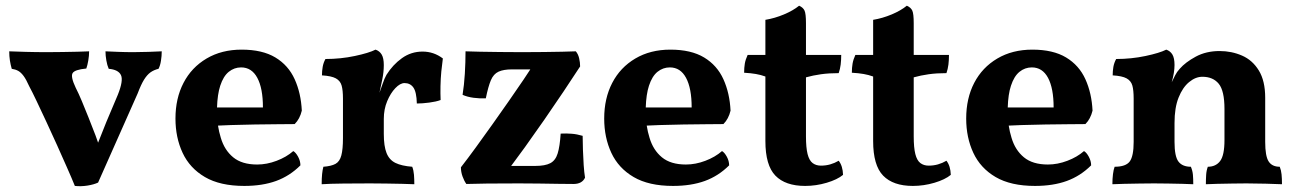

<svg xmlns="http://www.w3.org/2000/svg" viewBox="-20 -640 4527 670"><path d="M322.3 -142.1Q337.4 -181.2 351.1 -214.4Q371.1 -262.2 391.1 -309.1Q411.1 -358.9 402.1 -377.9Q393.1 -397 359.4 -399.9Q354 -412.1 351.1 -429Q348.1 -445.8 348.1 -460.9Q368.2 -460 393.1 -459Q418 -458 445.3 -458Q472.2 -458 498.3 -459Q524.4 -460 544.4 -460.9Q544.4 -444.8 541.7 -428Q539.1 -411.1 533.2 -399.9Q517.1 -396 505.1 -387.5Q493.2 -378.9 482.7 -362.1Q472.2 -345.2 460.4 -314L322.3 -2.9Q308.1 3.9 285.2 7.6Q262.2 11.2 241.2 8.8Q230 -19 213.6 -55.9Q197.3 -92.8 178.7 -134.3Q160.2 -175.8 141.6 -215.3Q123 -254.9 107.7 -287.4Q92.3 -319.8 82 -338.9Q71.3 -362.8 62.3 -375Q53.2 -387.2 43.7 -392.6Q34.2 -397.9 21 -399.9Q17.1 -413.1 14.6 -428.5Q12.2 -443.8 12.2 -460.9Q34.2 -460 69.6 -459Q105 -458 144 -458Q170.4 -458 198.2 -458.5Q226.1 -459 250.7 -459.5Q275.4 -460 291 -460.9Q291 -445.8 288.1 -429Q285.2 -412.1 281.2 -400.9Q240.2 -397 233.2 -384.5Q226.1 -372.1 244.1 -334Q254.4 -314 265.4 -287.6Q276.4 -261.2 288.8 -230.2Q301.3 -199.2 313.5 -167Q317.9 -154.3 322.3 -142.1Z M737.3 -265.1H897.5Q897.5 -332 877.9 -368.4Q858.4 -404.8 821.3 -404.8Q797.4 -404.8 778.3 -389.4Q759.3 -374 748.5 -340.8Q738.8 -311 737.3 -265.1ZM740.7 -201.7Q744.1 -179.7 750.5 -159.2Q763.2 -116.2 793.7 -91.1Q824.2 -65.9 877.4 -65.9Q911.1 -65.9 945.3 -78.9Q979.5 -91.8 1003.4 -112.8Q1012.2 -107.9 1020.3 -93Q1028.3 -78.1 1028.3 -63Q991.2 -25.9 943.4 -8.5Q895.5 8.8 832.5 8.8Q748 8.8 695.1 -22.2Q642.1 -53.2 617.2 -106.7Q592.3 -160.2 592.3 -226.1Q592.3 -296.9 620.4 -350.8Q648.4 -404.8 700.9 -435.8Q753.4 -466.8 823.2 -466.8Q895.5 -466.8 940.9 -439.5Q986.3 -412.1 1008.3 -363.5Q1030.3 -314.9 1033.2 -253.9Q1026.4 -225.1 1008.3 -207Q983.4 -207 947.3 -206.5Q911.1 -206.1 869.6 -205.6Q828.1 -205.1 785.6 -203.6Q762.7 -202.6 740.7 -201.7Z M1176.8 -295.9Q1176.8 -325.2 1172.1 -341.6Q1167.5 -357.9 1152.1 -366.5Q1136.7 -375 1103.5 -377Q1103.5 -392.1 1106 -406.5Q1108.4 -420.9 1115.7 -434.1Q1168.5 -434.1 1218 -444.6Q1267.6 -455.1 1290.5 -466.8Q1304.7 -461.9 1312 -449.5Q1319.3 -437 1319.3 -413.1Q1319.3 -388.2 1314 -362.8Q1309.6 -342.3 1304.2 -316.4Q1309.1 -330.1 1314 -344.2Q1321.8 -367.2 1328.6 -378.9Q1350.6 -414.1 1382.6 -437Q1414.6 -460 1454.6 -460Q1493.7 -460 1525.4 -436Q1522.5 -416 1520 -390.6Q1517.6 -365.2 1517.1 -339.1Q1516.6 -313 1517.6 -291Q1502.4 -285.2 1478 -282Q1453.6 -278.8 1434.6 -278.8Q1433.6 -318.8 1422.6 -334.5Q1411.6 -350.1 1391.6 -350.1Q1376.5 -350.1 1359.6 -332.5Q1342.8 -314.9 1331.1 -286.9Q1319.3 -258.8 1319.3 -225.1V-172.9Q1319.3 -129.9 1328.9 -106Q1338.4 -82 1359.9 -71.5Q1381.3 -61 1418.5 -58.1Q1423.3 -45.9 1424.6 -30Q1425.8 -14.2 1425.8 2.9Q1408.7 2 1383.1 1.5Q1357.4 1 1328.4 0.5Q1299.3 0 1271.5 0Q1226.6 0 1178.5 0.5Q1130.4 1 1102.5 2.9Q1102.5 -18.1 1104 -32.5Q1105.5 -46.9 1108.4 -58.1Q1135.7 -60.1 1150.6 -68.1Q1165.5 -76.2 1171.1 -97.7Q1176.8 -119.1 1176.8 -158.2Z M1763.7 -61H1848.1Q1882.3 -61 1900.4 -70.6Q1918.5 -80.1 1926 -104.5Q1933.6 -128.9 1936.5 -173.8Q1956.5 -174.8 1974.9 -173.3Q1993.2 -171.9 2013.2 -166Q2013.2 -145 2014.2 -117.4Q2015.1 -89.8 2016.8 -64Q2018.6 -38.1 2021.5 -20Q2011.2 2 1981.4 2Q1958.5 2 1927.5 1.5Q1896.5 1 1861.3 0.5Q1826.2 0 1791.5 0Q1725.6 0 1679.9 0.5Q1634.3 1 1607.4 2Q1599.6 -8.8 1594 -24.4Q1588.4 -40 1588.4 -56.2Q1612.3 -86.9 1640.4 -125.5Q1668.5 -164.1 1698 -205.6Q1727.5 -247.1 1755.4 -287.1Q1783.2 -327.1 1807.1 -362.3Q1819.8 -381.3 1830.6 -397.9H1766.6Q1737.3 -397.9 1719.7 -389.9Q1702.1 -381.8 1692.9 -359.9Q1683.6 -337.9 1675.3 -296.9Q1654.3 -295.9 1632.3 -298.8Q1610.4 -301.8 1594.2 -309.1Q1599.6 -342.8 1602.1 -382.8Q1604.5 -422.9 1604.5 -460.9Q1625.5 -460 1656 -459.5Q1686.5 -459 1724.4 -458.5Q1762.2 -458 1802.2 -458Q1844.2 -458 1878.9 -458.5Q1913.6 -459 1941.4 -459.5Q1969.2 -460 1989.3 -460.9Q1997.6 -451.2 2001 -436.5Q2004.4 -421.9 2004.4 -408.2Q1978.5 -368.2 1946.5 -320.6Q1914.6 -272.9 1879.9 -222.9Q1845.2 -172.9 1811.5 -126Q1786.1 -91.3 1763.7 -61Z M2233.4 -265.1H2393.6Q2393.6 -332 2374 -368.4Q2354.5 -404.8 2317.4 -404.8Q2293.5 -404.8 2274.4 -389.4Q2255.4 -374 2244.6 -340.8Q2234.9 -311 2233.4 -265.1ZM2236.8 -201.7Q2240.2 -179.7 2246.6 -159.2Q2259.3 -116.2 2289.8 -91.1Q2320.3 -65.9 2373.5 -65.9Q2407.2 -65.9 2441.4 -78.9Q2475.6 -91.8 2499.5 -112.8Q2508.3 -107.9 2516.4 -93Q2524.4 -78.1 2524.4 -63Q2487.3 -25.9 2439.5 -8.5Q2391.6 8.8 2328.6 8.8Q2244.1 8.8 2191.2 -22.2Q2138.2 -53.2 2113.3 -106.7Q2088.4 -160.2 2088.4 -226.1Q2088.4 -296.9 2116.5 -350.8Q2144.5 -404.8 2197 -435.8Q2249.5 -466.8 2319.3 -466.8Q2391.6 -466.8 2437 -439.5Q2482.4 -412.1 2504.4 -363.5Q2526.4 -314.9 2529.3 -253.9Q2522.5 -225.1 2504.4 -207Q2479.5 -207 2443.4 -206.5Q2407.2 -206.1 2365.7 -205.6Q2324.2 -205.1 2281.7 -203.6Q2258.8 -202.6 2236.8 -201.7Z M2789.6 8.8Q2720.7 8.8 2685.8 -27.1Q2650.9 -63 2650.9 -147.9V-373Q2634.8 -378.9 2617.7 -381.8Q2600.6 -384.8 2576.7 -386.2Q2576.7 -403.8 2579.1 -418Q2581.5 -432.1 2588.9 -448.2H2650.9V-570.8Q2683.6 -576.2 2715.6 -589.6Q2747.6 -603 2768.6 -620.1Q2782.7 -613.8 2787.6 -602.8Q2792.5 -591.8 2792.5 -559.1V-448.2H2915.5Q2915.5 -430.2 2913.6 -414.6Q2911.6 -398.9 2906.7 -384.8Q2872.6 -384.8 2844.7 -380.9Q2816.9 -377 2792.5 -370.1V-164.1Q2792.5 -125 2798.1 -102.5Q2803.7 -80.1 2815.7 -71Q2827.6 -62 2844.7 -62Q2861.8 -62 2877.2 -66.4Q2892.6 -70.8 2906.7 -79.1Q2920.9 -61 2921.9 -29.8Q2901.9 -13.2 2864.7 -2.2Q2827.6 8.8 2789.6 8.8Z M3165.5 8.8Q3096.7 8.8 3061.8 -27.1Q3026.9 -63 3026.9 -147.9V-373Q3010.7 -378.9 2993.7 -381.8Q2976.6 -384.8 2952.6 -386.2Q2952.6 -403.8 2955.1 -418Q2957.5 -432.1 2964.8 -448.2H3026.9V-570.8Q3059.6 -576.2 3091.6 -589.6Q3123.5 -603 3144.5 -620.1Q3158.7 -613.8 3163.6 -602.8Q3168.5 -591.8 3168.5 -559.1V-448.2H3291.5Q3291.5 -430.2 3289.6 -414.6Q3287.6 -398.9 3282.7 -384.8Q3248.5 -384.8 3220.7 -380.9Q3192.9 -377 3168.5 -370.1V-164.1Q3168.5 -125 3174.1 -102.5Q3179.7 -80.1 3191.7 -71Q3203.6 -62 3220.7 -62Q3237.8 -62 3253.2 -66.4Q3268.6 -70.8 3282.7 -79.1Q3296.9 -61 3297.9 -29.8Q3277.8 -13.2 3240.7 -2.2Q3203.6 8.8 3165.5 8.8Z M3496.6 -265.1H3656.7Q3656.7 -332 3637.2 -368.4Q3617.7 -404.8 3580.6 -404.8Q3556.6 -404.8 3537.6 -389.4Q3518.6 -374 3507.8 -340.8Q3498 -311 3496.6 -265.1ZM3500 -201.7Q3503.4 -179.7 3509.8 -159.2Q3522.5 -116.2 3553 -91.1Q3583.5 -65.9 3636.7 -65.9Q3670.4 -65.9 3704.6 -78.9Q3738.8 -91.8 3762.7 -112.8Q3771.5 -107.9 3779.5 -93Q3787.6 -78.1 3787.6 -63Q3750.5 -25.9 3702.6 -8.5Q3654.8 8.8 3591.8 8.8Q3507.3 8.8 3454.3 -22.2Q3401.4 -53.2 3376.5 -106.7Q3351.6 -160.2 3351.6 -226.1Q3351.6 -296.9 3379.6 -350.8Q3407.7 -404.8 3460.2 -435.8Q3512.7 -466.8 3582.5 -466.8Q3654.8 -466.8 3700.2 -439.5Q3745.6 -412.1 3767.6 -363.5Q3789.6 -314.9 3792.5 -253.9Q3785.6 -225.1 3767.6 -207Q3742.7 -207 3706.5 -206.5Q3670.4 -206.1 3628.9 -205.6Q3587.4 -205.1 3544.9 -203.6Q3522 -202.6 3500 -201.7Z M4078.6 -413.1Q4078.6 -400.9 4076.2 -385.5Q4073.7 -370.1 4068.8 -353Q4074.7 -365.2 4080.8 -377.2Q4086.9 -389.2 4096.7 -399.9Q4116.7 -422.9 4152.8 -442.4Q4189 -461.9 4235.8 -461.9Q4277.8 -461.9 4314.2 -446Q4350.6 -430.2 4372.8 -394Q4395 -357.9 4395 -298.8V-145Q4395 -95.2 4407 -76.7Q4418.9 -58.1 4445.8 -58.1Q4450.7 -45.9 4452.1 -31.5Q4453.6 -17.1 4453.6 2.9Q4431.6 2 4397.2 1Q4362.8 0 4329.6 0Q4307.6 0 4280.3 0.5Q4252.9 1 4227.8 1.5Q4202.6 2 4188 2.9Q4188 -15.1 4189 -30Q4189.9 -44.9 4194.8 -58.1Q4222.7 -58.1 4237.8 -78.1Q4252.9 -98.1 4252.9 -150.9V-259.8Q4252.9 -323.2 4232.9 -347.7Q4212.9 -372.1 4175.8 -372.1Q4151.9 -372.1 4129.4 -353.5Q4106.9 -335 4092.8 -299.6Q4078.6 -264.2 4078.6 -210.9V-145Q4078.6 -94.2 4092.3 -76.2Q4106 -58.1 4135.7 -58.1Q4141.6 -43.9 4142.8 -30Q4144 -16.1 4144 2.9Q4129.9 2 4106 1.5Q4082 1 4056.4 0.5Q4030.8 0 4006.8 0Q3984.9 0 3956.8 0.5Q3928.7 1 3902.8 1.5Q3877 2 3861.8 2.9Q3861.8 -16.1 3863.8 -32Q3865.7 -47.9 3869.6 -58.1Q3908.7 -58.1 3922.4 -76.7Q3936 -95.2 3936 -145V-295.9Q3936 -325.2 3931.4 -341.6Q3926.8 -357.9 3911.4 -366.5Q3896 -375 3862.8 -377Q3862.8 -392.1 3865.2 -406.5Q3867.7 -420.9 3875 -434.1Q3927.7 -434.1 3977.3 -444.6Q4026.9 -455.1 4049.8 -466.8Q4064 -461.9 4071.3 -449.5Q4078.6 -437 4078.6 -413.1Z"/></svg>

Font: Abu Sayed
Style: Regular
Weight: 400
Designer: Jayed Ahsan Saad
Foundry: Codepotro
Version: Codepotro Abu Sayed;Version 0.800